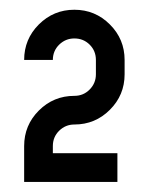

<svg xmlns="http://www.w3.org/2000/svg" viewBox="-20 -723 304 392"><path d="M131.8 -644.5Q113.8 -644.5 100.8 -631.8Q87.9 -619.1 87.9 -600.6H29.3Q29.3 -643.1 59.3 -673.1Q89.4 -703.1 131.8 -703.1Q174.3 -703.1 204.3 -673.1Q234.4 -643.1 234.4 -600.6V-571.3Q234.4 -528.8 204.3 -498.8Q174.3 -468.8 131.8 -468.8Q113.8 -468.8 100.8 -456.1Q87.9 -443.4 87.9 -424.8V-410.2H219.7V-351.6H29.3V-424.8Q29.3 -467.3 59.3 -497.3Q89.4 -527.3 131.8 -527.3Q150.4 -527.3 163.1 -540.3Q175.8 -553.2 175.8 -571.3V-600.6Q175.8 -619.1 163.1 -631.8Q150.4 -644.5 131.8 -644.5Z"/></svg>

Font: Gerhaus
Style: Regular
Weight: 400
Designer: GGBotNet
Foundry: GGBotNet
Version: 1.01